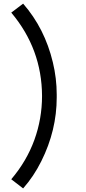

<svg xmlns="http://www.w3.org/2000/svg" viewBox="-20 -863 475 1066"><path d="M108.4 183.1 42.5 132.3Q127.9 31.7 170.7 -85.9Q213.4 -203.6 213.4 -330.1Q212.4 -591.3 42.5 -793L108.4 -842.8Q228.5 -705.1 273.4 -517.1Q294.9 -428.2 294.9 -337.9V-330.1V-321.8Q294.9 -139.2 209.5 31.7Q167.5 116.2 108.4 183.1Z"/></svg>

Font: Vela Sans Med
Style: Regular
Weight: 500
Designer: Principal design: Mikhail Sharanda - project Manrope.
Design modification: Ravid Balaliev
Foundry: Mikhail Sharanda
Version: Version 1.001